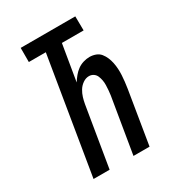

<svg xmlns="http://www.w3.org/2000/svg" viewBox="-178 -838 855 941"><g transform="rotate(-30 250.0 -367.5)"><path d="M73 0 181 -655H85V-735H394L395 -655H272L238 -451Q248 -467 260 -481.5Q272 -496 286.5 -506.5Q301 -517 319 -522.5Q337 -528 354 -528Q372 -528 388.5 -522Q405 -516 415.5 -503Q426 -490 432.5 -474.5Q439 -459 442.5 -442Q446 -425 447 -407Q448 -389 447 -371.5Q446 -354 444 -336Q442 -318 439 -299L390 0H299L351 -313Q353 -327 354 -340.5Q355 -354 355.5 -368Q356 -382 353.5 -395.5Q351 -409 346 -421Q341 -433 330 -440.5Q319 -448 305 -448Q287 -448 270.5 -436.5Q254 -425 244 -408.5Q234 -392 228.5 -374Q223 -356 220 -338L164 0Z"/></g></svg>

Font: Iosevka Curly Medium
Style: Italic
Weight: 500
Italic angle: -9°
Monospace: yes
Designer: Belleve Invis
Foundry: Belleve Invis
Version: Version 22.1.2; ttfautohint (v1.8.4)